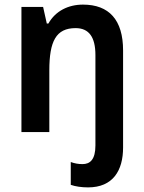

<svg xmlns="http://www.w3.org/2000/svg" viewBox="-20 -573 624 833"><path d="M362 240C470 240 514 167 514 67V-354C514 -487 453 -553 340 -553C277 -553 221 -526 190 -471H183L167 -543H73V0H194V-267C194 -394 223 -451 308 -451C366 -451 394 -412 394 -334V58C394 119 371 139 338 139C319 139 304 136 287 130V229C307 236 334 240 362 240Z"/></svg>

Font: Noto Sans Ethiopic SemiCondensed SemiBold
Style: Regular
Weight: 600
Width: 4
Designer: Monotype Design Team
Foundry: Monotype Imaging Inc.
Version: Version 2.102